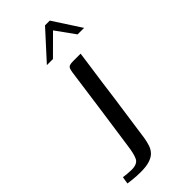

<svg xmlns="http://www.w3.org/2000/svg" viewBox="-245 -613 744 744"><g transform="rotate(-45 126.5 -241.5)"><path d="M-22.1 55.4Q-16.9 56.6 -2.2 57.9Q12.4 59.2 21.9 59.2Q54 59.2 63.1 40.4Q72.2 21.6 77.2 -18.4Q90.2 -106.2 102.3 -194.1Q114.4 -282 126.6 -369.8Q128.4 -381 130.9 -387.5Q133.5 -393.9 139.8 -396.5Q146.2 -399 158.6 -399Q168.9 -399 179.5 -399Q190.2 -399 200.4 -399Q196.5 -368.5 191.2 -333.1Q186 -297.8 180.8 -259.8Q175.7 -221.7 170.5 -182.7Q165.2 -143.6 159.7 -106.6Q154.2 -69.6 149.7 -36.3Q147 -14.3 143.9 5.2Q140.7 24.8 135.5 40.5Q130.2 56.2 119.7 67.1Q109.2 78.1 90.4 84.2Q71.5 90.4 42.2 90.4Q18.6 90.4 -0.5 88.3Q-19.7 86.1 -26.9 85.1Q-25.7 77.5 -24.7 70.2Q-23.6 63 -22.1 55.4ZM76.5 -460 180.4 -574.1H206.4L280.5 -460H244.9L188.5 -538.3L109.8 -460Z"/></g></svg>

Font: Genos Thin
Style: Italic
Weight: 100
Italic angle: -8°
Designer: Robert E. Leuschke
Foundry: Robert E. Leuschke
Version: Version 1.010